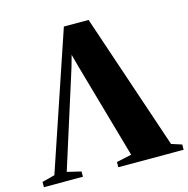

<svg xmlns="http://www.w3.org/2000/svg" viewBox="-147 -849 935 953"><g transform="rotate(-15 321.0 -372.0)"><path d="M-37.5 0V-27L28 -44L264.5 -744.5H391.5L627.5 -44L680.5 -27V0H345V-27L422.5 -43.5L282.5 -535.5L265.5 -599L248 -537L91.5 -44L163 -27V0Z"/></g></svg>

Font: Merriweather 120pt Black
Style: Regular
Weight: 900
Designer: Eben Sorkin
Foundry: Eben Sorkin
Version: Version 2.100